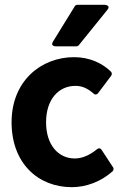

<svg xmlns="http://www.w3.org/2000/svg" viewBox="-20 -752 502 796"><path d="M28 -245C28 -76 137 24 278 24C337 24 399 1 447 -42C451 -46 452 -53 449 -58L401 -131C395 -140 387 -137 383 -134C357 -113 326 -95 290 -95C222 -95 171 -151 171 -245C171 -339 222 -396 293 -396C320 -396 343 -386 368 -364C375 -357 383 -361 386 -365L441 -438C444 -442 445 -450 440 -455C405 -489 353 -515 287 -515C150 -515 28 -416 28 -245ZM425 -711C441 -730 415 -732 415 -732H301C297 -732 292 -730 290 -726L200 -580C187 -560 211 -560 211 -560H297C301 -560 305 -562 307 -565Z"/></svg>

Font: Falling Sky
Style: Bd
Weight: 700
Designer: Paul D. Hunt
Foundry: Adobe Systems Incorporated
Version: Version 1.02